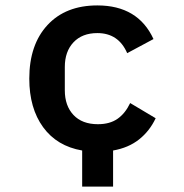

<svg xmlns="http://www.w3.org/2000/svg" viewBox="-20 -548 680 708"><path d="M88 -258Q88 -383 155 -455.5Q222 -528 339 -528Q489 -528 546 -404L449 -352Q417 -426 339 -426Q283 -426 251 -392Q219 -358 219 -301V-215Q219 -158 251 -124Q283 -90 341 -90Q385 -90 413.5 -110Q442 -130 460 -168L554 -112Q532 -65 493 -34Q454 -3 397 7V140H283V7Q190 -9 139 -79Q88 -149 88 -258Z"/></svg>

Font: Writer SemiBold
Style: Regular
Weight: 600
Monospace: yes
Designer: Mike Abbink, Paul van der Laan, Pieter van Rosmalen
Foundry: Bold Monday
Version: Version 2.001 2020